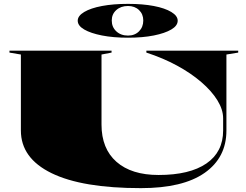

<svg xmlns="http://www.w3.org/2000/svg" viewBox="-20 -970 1270 993"><path d="M709 3Q405 3 246.5 -74.5Q88 -152 88 -295V-688L29 -698V-708H557V-698L505 -688V-326Q505 -201 582.5 -133Q660 -65 800 -65Q961 -65 1047.5 -124.5Q1134 -184 1134 -295V-358Q1134 -403 1104.5 -451Q1075 -499 1021 -545.5Q967 -592 895 -631Q823 -670 737 -698V-708H1212V-698L1151 -688V-295Q1151 -155 1038.5 -76Q926 3 709 3ZM642 -950Q718 -950 775.5 -939Q833 -928 866 -908Q899 -888 899 -863Q899 -837 866 -817.5Q833 -798 775.5 -786.5Q718 -775 642 -775Q566 -775 507.5 -786.5Q449 -798 415.5 -817.5Q382 -837 382 -863Q382 -888 415.5 -908Q449 -928 507.5 -939Q566 -950 642 -950ZM642 -939Q605 -939 581.5 -918Q558 -897 558 -864Q558 -830 581.5 -808Q605 -786 642 -786Q677 -786 699 -808Q721 -830 721 -864Q721 -897 699 -918Q677 -939 642 -939Z"/></svg>

Font: Kalnia Expanded SemiBold
Style: Regular
Weight: 600
Width: 7
Designer: Frida Medrano
Foundry: Frida Medrano
Version: Version 1.105